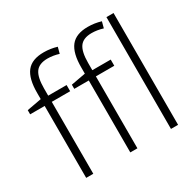

<svg xmlns="http://www.w3.org/2000/svg" viewBox="-163 -948 1152 1130"><g transform="rotate(-30 413.0 -382.5)"><path d="M286.1 -488.8H161.1V0H112.8V-488.8H14.2V-517.1L112.8 -535.2V-576.2Q112.3 -673.8 148.4 -719.7Q184.6 -765.6 266.1 -765.1Q310.1 -765.1 354 -752L342.8 -710Q303.7 -722.2 265.1 -722.2Q208 -721.7 184.6 -688.5Q161.1 -655.3 161.1 -580.1V-530.8H286.1ZM585.9 -488.8H460.9V0H412.6V-488.8H314V-517.1L412.6 -535.2V-576.2Q412.1 -673.8 448.2 -719.7Q484.4 -765.6 565.9 -765.1Q609.9 -765.1 653.8 -752L642.6 -710Q603.5 -722.2 564.9 -722.2Q507.8 -721.7 484.4 -688.5Q460.9 -655.3 460.9 -580.1V-530.8H585.9ZM737.3 0H689V-759.8H737.3Z"/></g></svg>

Font: OpenSans-Light
Style: Regular
Weight: 300
Foundry: Ascender Corporation
Version: Version 1.10